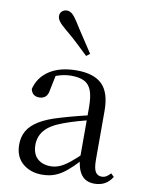

<svg xmlns="http://www.w3.org/2000/svg" viewBox="-91 -883 740 963"><g transform="rotate(10 278.5 -401.5)"><path d="M189.7 14.6Q130.5 14.6 91.1 -19.1Q51.6 -52.8 51.6 -115.1Q51.6 -153.9 68.8 -184.3Q85.9 -214.6 125.4 -239Q164.9 -263.5 230.9 -282.3Q272.8 -294.9 318.8 -306.7Q364.8 -318.5 404.8 -327.7V-303.3Q364.8 -293.3 323.7 -281.5Q282.6 -269.7 248.6 -257Q185.3 -233.6 158.6 -201.7Q131.9 -169.7 131.9 -128.2Q131.9 -81.6 157.5 -58Q183.2 -34.4 225.1 -34.4Q247.6 -34.4 269.6 -43.3Q291.6 -52.2 319.7 -74.2Q347.7 -96.3 385.8 -134.4L394.5 -87.1H370.9Q339.7 -53.7 312.5 -31.1Q285.2 -8.4 256.1 3.1Q227 14.6 189.7 14.6ZM456.8 13.6Q412.1 13.6 389.8 -16.6Q367.5 -46.7 364.2 -99.7V-103.3V-359Q364.2 -415 352.1 -445.3Q339.9 -475.6 314.7 -487.6Q289.6 -499.6 250 -499.6Q221.3 -499.6 192.1 -491.4Q162.9 -483.2 129.7 -464.7L173.2 -491.9L156.8 -412.7Q153.2 -386 140.7 -375.2Q128.1 -364.3 109.4 -364.3Q73.2 -364.3 65.5 -399.7Q80.4 -461 134.1 -495.8Q187.8 -530.6 272.2 -530.6Q359.5 -530.6 401.8 -489.2Q444 -447.8 444 -354.6V-107.7Q444 -60.8 455.1 -44.2Q466.1 -27.5 486.4 -27.5Q499 -27.5 509 -33.2Q519 -38.8 531.4 -52.1L547.1 -36.7Q531.2 -10.7 508.6 1.4Q486 13.6 456.8 13.6ZM323 -624 305.1 -610.1Q274.8 -639.2 244.2 -667.9Q213.5 -696.6 180.1 -723.8Q157.2 -742.9 146.7 -757Q136.3 -771.1 136.3 -783.8Q136.3 -800.3 147.2 -809.1Q158.1 -817.9 171 -817.9Q185.1 -817.9 197.6 -807.8Q210.1 -797.8 226 -773Q250.2 -734 275.1 -696.9Q299.9 -659.9 323 -624Z"/></g></svg>

Font: Noto Serif KR ExtraLight
Style: Regular
Weight: 200
Designer: Ryoko NISHIZUKA 西塚涼子 (kana & ideographs); Frank Grießhammer (Latin, Greek & Cyrillic); Wenlong ZHANG 张文龙 (bopomofo); San
Foundry: Adobe
Version: Version 2.002-H1;hotconv 1.1.0;makeotfexe 2.6.0